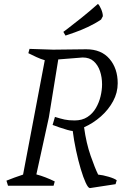

<svg xmlns="http://www.w3.org/2000/svg" viewBox="-20 -950 642 982"><path d="M440 12Q431 12 418.5 -15Q406 -42 393 -85.5Q380 -129 369 -180.5Q358 -232 352 -280Q345 -280 325 -285.5Q305 -291 283.5 -298.5Q262 -306 249 -311L261 -352Q290 -343 310.5 -338.5Q331 -334 362 -334Q400 -334 427 -351.5Q454 -369 470.5 -397.5Q487 -426 494.5 -458Q502 -490 502 -518Q502 -555 491.5 -586Q481 -617 459.5 -636.5Q438 -656 403 -656L278 -646L230 -350L166 -58Q189 -52 213.5 -42.5Q238 -33 260 -22L254 0H21L13 -26Q33 -34 54.5 -42Q76 -50 98 -57L209 -642Q188 -648 166.5 -658Q145 -668 125 -678L131 -700L252 -696L421 -698Q498 -698 540 -649Q582 -600 582 -524Q582 -476 558.5 -432.5Q535 -389 496 -354.5Q457 -320 410 -299Q421 -218 443.5 -153.5Q466 -89 482 -57Q505 -55 535.5 -46Q566 -37 577 -28L571 -8ZM315 -768 304 -787Q304 -787 330.5 -807Q357 -827 397.5 -859.5Q438 -892 481 -930Q489 -923 497.5 -903Q506 -883 506 -867L497 -850Q466 -829 429.5 -812Q393 -795 361.5 -784Q330 -773 315 -768Z"/></svg>

Font: Mate
Style: Italic
Weight: 400
Italic angle: -10.8°
Designer: Eduardo Rodriguez Tunni
Foundry: Eduardo Rodriguez Tunni
Version: Version 1.003; ttfautohint (v1.8.4.7-5d5b);gftools[0.9.24]